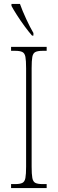

<svg xmlns="http://www.w3.org/2000/svg" viewBox="-20 -951 293 971"><path d="M36 0V-20H56Q81 -20 93 -26Q105 -32 108.5 -51Q112 -70 112 -108V-606Q112 -645 108.5 -663.5Q105 -682 93 -688Q81 -694 56 -694H36V-714H216V-694H196Q171 -694 159 -688Q147 -682 143.5 -663.5Q140 -645 140 -606V-108Q140 -70 143.5 -51Q147 -32 159 -26Q171 -20 196 -20H216V0ZM142 -771Q126 -789 105 -817.5Q84 -846 65.5 -875Q47 -904 38 -921V-931H81Q93 -897 112.5 -855Q132 -813 149 -784V-771Z"/></svg>

Font: Noto Serif Tamil ExtraCondensed Thin
Style: Regular
Weight: 100
Width: 2
Designer: Indian Type Foundry, Tom Grace, and the Monotype Design Team
Foundry: Monotype Imaging Inc.
Version: Version 2.004; ttfautohint (v1.8.4.7-5d5b)